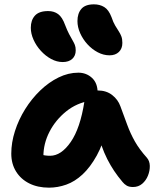

<svg xmlns="http://www.w3.org/2000/svg" viewBox="-20 -855 723 885"><path d="M206 10Q154 10 115 -9.5Q76 -29 54 -64.5Q32 -100 32 -147Q32 -198 49 -251Q66 -304 96 -352Q126 -400 165.5 -438Q205 -476 250 -498Q295 -520 341 -520Q378 -520 404 -496Q430 -472 430 -428Q430 -412 421 -403Q412 -394 398 -391Q334 -381 285 -341.5Q236 -302 208 -247.5Q180 -193 180 -134Q180 -117 182.5 -102.5Q185 -88 193 -66L125 -168Q149 -150 167.5 -143.5Q186 -137 211 -137Q262 -137 306 -200.5Q350 -264 369 -387Q372 -411 390 -424.5Q408 -438 431 -438Q470 -438 497 -417Q524 -396 535 -365Q552 -319 566.5 -279.5Q581 -240 601.5 -203.5Q622 -167 657 -128Q670 -113 670.5 -90.5Q671 -68 662 -45.5Q653 -23 635.5 -8Q618 7 593 7Q575 7 564 0.5Q553 -6 545 -16Q523 -42 506 -67.5Q489 -93 474.5 -121.5Q460 -150 447.5 -185.5Q435 -221 422 -268L475 -272Q456 -192 426 -138Q396 -84 360.5 -51Q325 -18 285.5 -4Q246 10 206 10ZM485 -600Q457 -600 430.5 -614Q404 -628 383 -651Q362 -674 349.5 -702Q337 -730 337 -758Q337 -793 355 -814Q373 -835 413 -835Q440 -835 460.5 -822.5Q481 -810 494 -776Q502 -752 511 -737Q520 -722 527.5 -710.5Q535 -699 539.5 -687Q544 -675 544 -657Q544 -631 528 -615.5Q512 -600 485 -600ZM269 -569Q242 -569 216 -583Q190 -597 168.5 -620.5Q147 -644 134.5 -672Q122 -700 122 -727Q122 -762 141 -783Q160 -804 202 -804Q229 -804 248 -790Q267 -776 280 -740Q290 -714 298.5 -698Q307 -682 314 -670Q321 -658 325 -648Q329 -638 329 -623Q329 -598 313 -583.5Q297 -569 269 -569Z"/></svg>

Font: Shantell Sans
Style: Bold
Weight: 700
Designer: Stephen Nixon, Anya Danilova, Shantell Martin
Foundry: Arrow Type
Version: Version 1.011;[c5ecc13dd]